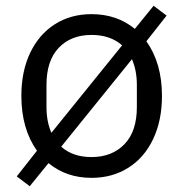

<svg xmlns="http://www.w3.org/2000/svg" viewBox="-20 -603 635 665"><path d="M557 -549 487 -460Q541 -384 541 -271Q541 -186 510.5 -121.5Q480 -57 424.5 -22Q369 13 297 13Q210 13 148 -38L83 42L38 8L108 -81Q54 -157 54 -271Q54 -356 84.5 -420Q115 -484 170 -519Q225 -554 297 -554Q385 -554 447 -503L512 -583ZM141 -232Q141 -182 158 -143L403 -446Q362 -482 297 -482Q226 -482 183.5 -437.5Q141 -393 141 -309ZM454 -309Q454 -359 437 -398L192 -95Q232 -59 297 -59Q368 -59 411 -103.5Q454 -148 454 -232Z"/></svg>

Font: IBM Plex Sans JP
Style: Regular
Weight: 400
Designer: Mike Abbink; Paul van der Laan; Pieter van Rosmalen; Wujin Sim; Yejin Wi; Jinhee Kim; Boomi Park; Yona Kim; Kichan Ma
Foundry: Sandoll Inc.
Version: Version 1.000